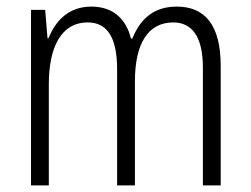

<svg xmlns="http://www.w3.org/2000/svg" viewBox="-20 -562 760 582"><path d="M516 -542C447 -542 406 -506 381 -445H377C363 -502 325 -542 257 -542C187 -542 148 -498 127 -446H124L117 -532H74V0H128V-307C128 -415 163 -494 246 -494C300 -494 335 -456 335 -352V0H389V-316C389 -430 429 -494 505 -494C560 -494 595 -454 595 -357V0H649V-363C649 -486 601 -542 516 -542Z"/></svg>

Font: Noto Sans Myanmar Condensed Light
Style: Regular
Weight: 300
Width: 3
Designer: Monotype Design Team
Foundry: Monotype Imaging Inc.
Version: Version 2.107